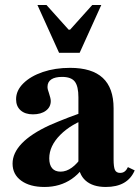

<svg xmlns="http://www.w3.org/2000/svg" viewBox="-20 -730 556 764"><path d="M401 14Q349 14 320.5 -11.5Q292 -37 292 -83V-343Q292 -387 277.5 -405.5Q263 -424 227 -424Q199 -424 184 -414Q169 -404 169 -384Q169 -379 170.5 -373Q172 -367 175 -359Q182 -338 182 -328Q182 -304 162.5 -289.5Q143 -275 111 -275Q80 -275 62 -291Q44 -307 44 -335Q44 -370 73 -398.5Q102 -427 150.5 -443.5Q199 -460 259 -460Q346 -460 389 -420Q432 -380 432 -299V-96Q432 -65 437.5 -53.5Q443 -42 458 -42Q469 -42 476.5 -48Q484 -54 489 -65L516 -52Q488 14 401 14ZM157 14Q99 14 64.5 -11Q30 -36 30 -79Q30 -121 67 -159.5Q104 -198 178 -232Q210 -246 252.5 -262.5Q295 -279 335 -291L336 -262Q263 -237 219.5 -193Q176 -149 176 -100Q176 -74 187.5 -60.5Q199 -47 221 -47Q244 -47 266 -63Q288 -79 306 -107Q324 -135 334 -170L340 -113Q312 -50 265.5 -18Q219 14 157 14ZM215 -520 129 -710H165L253 -612H259L347 -710H383L297 -520Z"/></svg>

Font: Baskervville SC
Style: Regular
Weight: 400
Designer: Alexis Faudot, Rémi Forte, Morgane Pierson, Rafael Ribas, Tanguy Vanlaeys, Rosalie Wagner, Thomas Huot-Marchand
Foundry: ANRT
Version: Version 1.100